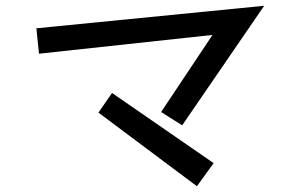

<svg xmlns="http://www.w3.org/2000/svg" viewBox="-20 -658 1040 665"><path d="M716 -537 115 -472 106 -560 895 -638 611 -224 538 -270ZM368 -336 720 -93 662 -13 321 -268Z"/></svg>

Font: Stick
Style: Regular
Weight: 400
Designer: Fontworks Inc.
Foundry: Fontworks Inc.
Version: Version 1.100